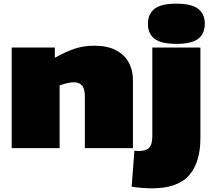

<svg xmlns="http://www.w3.org/2000/svg" viewBox="-20 -810 1159 1050"><path d="M44 0V-550H280V-494Q343 -529 391 -544.5Q439 -560 495 -560Q568 -560 615 -535Q662 -510 684.5 -467.5Q707 -425 707 -374V0H444V-282Q444 -327 427.5 -343.5Q411 -360 385 -360Q368 -360 348.5 -355.5Q329 -351 306 -343V0ZM945 -570Q862 -570 825.5 -597.5Q789 -625 789 -680Q789 -734 825.5 -762Q862 -790 945 -790Q1027 -790 1063.5 -762Q1100 -734 1100 -680Q1100 -625 1063.5 -597.5Q1027 -570 945 -570ZM1076 -550V-56Q1076 79 1013.5 149.5Q951 220 810 220Q788 220 756 217.5Q724 215 700 211L715 14Q728 16 737 16Q777 16 795 -1.5Q813 -19 813 -66V-550Z"/></svg>

Font: Georama Expanded Black
Style: Regular
Weight: 900
Width: 7
Designer: Jean-Baptiste Levee
Foundry: Production Type
Version: Version 1.000